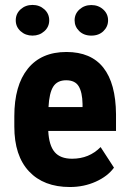

<svg xmlns="http://www.w3.org/2000/svg" viewBox="-20 -749 519 779"><path d="M263.7 9.8Q157.2 9.8 97.7 -53.7Q38.1 -117.2 38.1 -235.4V-277.3Q38.1 -402.3 92.8 -470.2Q147.5 -538.1 249.5 -538.1Q349.1 -538.1 399.4 -474.4Q449.7 -410.6 450.7 -285.6V-217.8H175.8Q178.7 -159.2 201.7 -132.1Q224.6 -105 272.5 -105Q341.8 -105 388.2 -152.3L442.4 -68.8Q417 -33.7 368.7 -12Q320.3 9.8 263.7 9.8ZM176.8 -314.5H314.9V-327.1Q314 -374.5 299.3 -398.9Q284.7 -423.3 248.5 -423.3Q212.4 -423.3 196 -397.5Q179.7 -371.6 176.8 -314.5ZM43.9 -666.5Q43.9 -693.4 63.7 -711.2Q83.5 -729 111.8 -729Q140.1 -729 159.9 -711.2Q179.7 -693.4 179.7 -666.5Q179.7 -640.1 159.9 -622.3Q140.1 -604.5 111.8 -604.5Q83.5 -604.5 63.7 -622.3Q43.9 -640.1 43.9 -666.5ZM282.7 -666.5Q282.7 -692.9 302.5 -710.7Q322.3 -728.5 350.6 -728.5Q378.9 -728.5 398.7 -710.7Q418.5 -692.9 418.5 -666.5Q418.5 -641.1 399.7 -622.8Q380.9 -604.5 350.6 -604.5Q320.3 -604.5 301.5 -622.8Q282.7 -641.1 282.7 -666.5Z"/></svg>

Font: Roboto Condensed
Style: Bold
Weight: 700
Designer: Google
Version: Version 2.134; 2016